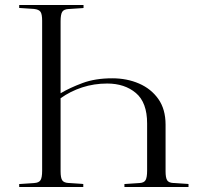

<svg xmlns="http://www.w3.org/2000/svg" viewBox="-20 -750 806 770"><path d="M57 0V-12L117 -16Q136 -17 142.5 -27.5Q149 -38 149 -65V-667Q149 -693 142.5 -702.5Q136 -712 117 -714L57 -718V-730H315V-718L256 -714Q236 -713 229.5 -702.5Q223 -692 223 -665V-376Q260 -398 311 -417Q362 -436 430 -436Q489 -436 537.5 -415Q586 -394 615 -353Q644 -312 644 -250V-63Q644 -38 650 -27.5Q656 -17 676 -16L736 -12V0H479V-12L540 -16Q558 -17 564 -28Q570 -39 570 -66V-255Q570 -339 525 -377Q480 -415 410 -415Q357 -415 309.5 -399.5Q262 -384 223 -356V-63Q223 -37 229.5 -27Q236 -17 256 -16L314 -12V0Z"/></svg>

Font: Literata 72pt Light
Style: Regular
Weight: 300
Designer: Latin by Veronika Burian and Jose Scaglione. Greek by Irene Vlachou. Cyrillic by Vera Evstafieva.
Foundry: TypeTogether
Version: Version 3.002